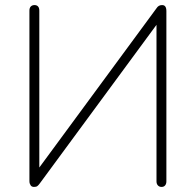

<svg xmlns="http://www.w3.org/2000/svg" viewBox="-20 -731 772 757"><path d="M114 6Q110 6 106.5 4.5Q103 3 101 0Q99 -3 97.5 -7Q96 -11 96 -17V-689Q96 -700 101.5 -705.5Q107 -711 116 -711Q125 -711 130 -705.5Q135 -700 135 -689V-42H114L596 -697Q601 -705 606.5 -708Q612 -711 619 -711Q625 -711 628.5 -708.5Q632 -706 634 -701Q636 -696 636 -688V-16Q636 -6 631 0Q626 6 617 6Q608 6 602.5 0Q597 -6 597 -16V-663H619L137 -8Q132 -1 127.5 2.5Q123 6 114 6Z"/></svg>

Font: Nunito ExtraLight
Style: Regular
Weight: 200
Designer: Vernon Adams
Foundry: Vernon Adams
Version: Version 3.602;April 4, 2023;FontCreator 14.0.0.2856 64-bit